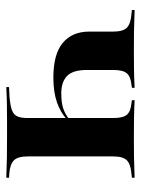

<svg xmlns="http://www.w3.org/2000/svg" viewBox="63 -522 458 625"><g transform="rotate(90 292.5 -209.0)"><path d="M232.3 -153.2Q155.6 -153.2 119 -183.9Q82.3 -214.5 82.3 -270.2V-348.4Q82.3 -379.8 69.8 -392.3Q57.3 -404.8 26.6 -407.3L12.1 -408.9V-417.7Q51.6 -416.1 80.2 -415.7Q108.9 -415.3 144.4 -415.3Q178.2 -415.3 205.2 -415.7Q232.3 -416.1 265.3 -417.7V-408.9L254.8 -407.3Q229 -404.8 218.1 -392.3Q207.3 -379.8 207.3 -348.4V-262.1Q207.3 -216.9 226.6 -198Q246 -179 283.1 -179Q313.7 -179 331.9 -185.1Q350 -191.1 367.7 -204.8V-196.8Q346 -176.6 312.5 -164.9Q279 -153.2 232.3 -153.2ZM426.6 -2.4Q397.6 -2.4 372.6 -2.4Q347.6 -2.4 321.4 -2Q295.2 -1.6 262.9 0V-8.9L295.2 -10.5Q322.6 -12.9 337.5 -18.1Q352.4 -23.4 358.1 -35.5Q363.7 -47.6 363.7 -69.4V-348.4Q363.7 -379.8 353.2 -392.3Q342.7 -404.8 316.1 -407.3L305.6 -408.9V-417.7Q338.7 -416.1 365.3 -415.7Q391.9 -415.3 426.6 -415.3Q462.1 -415.3 491.1 -415.7Q520.2 -416.1 558.1 -417.7V-408.9L544.4 -407.3Q513.7 -404.8 501.2 -392.3Q488.7 -379.8 488.7 -348.4V-69.4Q488.7 -37.9 501.2 -25Q513.7 -12.1 544.4 -9.7L558.1 -8.9V0Q520.2 -1.6 491.1 -2Q462.1 -2.4 426.6 -2.4Z"/></g></svg>

Font: Playfair 144pt SemiExpanded ExtraBold
Style: Regular
Weight: 800
Width: 6
Designer: Claus Eggers Sørensen
Foundry: Claus Eggers Sørensen
Version: Version 2.203